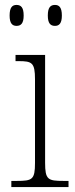

<svg xmlns="http://www.w3.org/2000/svg" viewBox="-20 -759 306 779"><path d="M203 -654C220 -654 231 -664 231 -696C231 -729 220 -739 203 -739C185 -739 174 -729 174 -696C174 -664 185 -654 203 -654ZM47 -654C65 -654 76 -664 76 -696C76 -729 65 -739 47 -739C30 -739 19 -729 19 -696C19 -664 30 -654 47 -654ZM26 0H258V-25H238C174 -25 163 -30 163 -99V-536H43V-511H55C110 -511 122 -505 122 -437V-98C122 -30 111 -25 48 -25H26Z"/></svg>

Font: Noto Serif Ethiopic SemiCondensed ExtraLight
Style: Regular
Weight: 200
Width: 4
Designer: Monotype Design Team
Foundry: Monotype Imaging Inc.
Version: Version 2.102